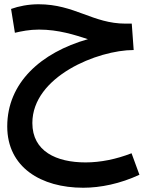

<svg xmlns="http://www.w3.org/2000/svg" viewBox="-20 -488 709 902"><path d="M371 394C452 394 545 375 635 333L598 232C526 260 452 275 382 275C245 275 132 223 132 90C132 -129 440 -253 608 -253L599 -377H570C416 -377 331 -468 161 -468C114 -468 68 -459 32 -446L50 -334C80 -341 118 -349 163 -349C255 -349 331 -324 393 -304C172 -241 14 -99 14 106C14 298 173 394 371 394Z"/></svg>

Font: Noto Sans Arabic SemBd
Style: Regular
Weight: 600
Designer: Monotype Design Team, Nadine Chahine, Nizar Qandah and Khaled Hosny
Foundry: Monotype Imaging Inc.
Version: Version 2.012